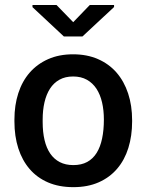

<svg xmlns="http://www.w3.org/2000/svg" viewBox="-20 -762 605 792"><path d="M282.5 10Q223.5 10 178.2 -9.5Q133 -29 102.2 -64.8Q71.5 -100.5 55.5 -150.2Q39.5 -200 39.5 -261V-269Q39.5 -328 55.5 -377.5Q71.5 -427 102.5 -462.5Q133.5 -498 178.5 -518Q223.5 -538 281.5 -538Q339 -538 384.2 -518.2Q429.5 -498.5 460.8 -462.5Q492 -426.5 508.5 -376.5Q525 -326.5 525 -266V-261Q525 -201.5 509.5 -151.8Q494 -102 463.2 -66Q432.5 -30 387.2 -10Q342 10 282.5 10ZM282.5 -81Q316 -81 339.8 -94Q363.5 -107 378.8 -131.5Q394 -156 401.2 -190.8Q408.5 -225.5 408.5 -269Q408.5 -307 401 -339.5Q393.5 -372 378 -395.8Q362.5 -419.5 338.5 -433Q314.5 -446.5 281.5 -446.5Q249 -446.5 225.2 -433.2Q201.5 -420 186.2 -396.2Q171 -372.5 163.5 -340Q156 -307.5 156 -269V-258.5Q156 -217 163.8 -184.2Q171.5 -151.5 187.2 -128.5Q203 -105.5 226.8 -93.2Q250.5 -81 282.5 -81ZM320 -611.5H243.5L114 -732.5V-741.5H213L282 -670.5L350.5 -741.5H450.5V-733Z"/></svg>

Font: Roberto Sans Medium
Style: Regular
Weight: 500
Designer: Google (font) & Cristiano Sobral (main changes)
Version: Version 1.000;October 12, 2021;FontCreator 14.0.0.2814 64-bi